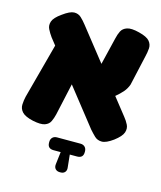

<svg xmlns="http://www.w3.org/2000/svg" viewBox="-121 -682 838 997"><g transform="rotate(15 298.5 -183.5)"><path d="M525 -10Q488 17 464.5 17Q441 17 425.5 2Q410 -13 396 -29L73 -439Q60 -457 50.5 -476Q41 -495 48.5 -517Q56 -539 93 -565Q131 -593 153.5 -593.5Q176 -594 191.5 -579.5Q207 -565 221 -547L544 -138Q558 -121 567.5 -102Q577 -83 569.5 -60.5Q562 -38 525 -10ZM92 5Q48 -5 32 -22.5Q16 -40 17 -62.5Q18 -85 23 -106L109 -427L265 -353L200 -58Q195 -37 186.5 -19Q178 -1 156.5 6.5Q135 14 92 5ZM415 -178 335 -274 394 -518Q399 -541 408 -559Q417 -577 439.5 -584.5Q462 -592 505 -581Q549 -570 563.5 -552.5Q578 -535 576.5 -513.5Q575 -492 569 -468L533 -308Q525 -285 509.5 -267Q494 -249 470.5 -229.5Q447 -210 415 -178ZM296 227Q280 227 271.5 217.5Q263 208 265 192L273 125H235Q202 125 202 93V89Q202 74 211 65Q220 56 235 56H361Q376 56 385 65Q394 74 394 89V93Q394 125 361 125H322L329 193Q331 208 323 217.5Q315 227 299 227Z"/></g></svg>

Font: Fredoka SemiCondensed
Style: Bold
Weight: 700
Width: 4
Designer: Ben Nathan
Foundry: Milena B. Brandão, Ben Nathan
Version: Version 2.001